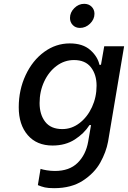

<svg xmlns="http://www.w3.org/2000/svg" viewBox="-20 -769 669 1004"><path d="M178 199 192 114Q203 118 224.5 121.5Q246 125 267 125Q343 125 386 82.5Q429 40 441 -28L456 -115H448Q420 -71 371 -39.5Q322 -8 255 -8Q172 -8 125 -62.5Q78 -117 78 -208Q78 -299 114 -376Q150 -453 211 -497.5Q272 -542 345 -542Q413 -542 452 -507.5Q491 -473 500 -430H508L525 -527H629L545 -28Q535 26 504.5 81Q474 136 413.5 175.5Q353 215 263 215Q232 215 214.5 211Q197 207 178 199ZM485 -321Q485 -379 455.5 -417Q426 -455 367 -455Q317 -455 276 -424.5Q235 -394 211 -342.5Q187 -291 187 -230Q187 -170 216.5 -132Q246 -94 306 -94Q355 -94 396 -125.5Q437 -157 461 -209Q485 -261 485 -321ZM346 -675Q346 -704 368.5 -726.5Q391 -749 420 -749Q444 -749 459 -734Q474 -719 474 -697Q474 -668 451 -645.5Q428 -623 398 -623Q375 -623 360.5 -638Q346 -653 346 -675Z"/></svg>

Font: Be Vietnam Medium
Style: Italic
Weight: 500
Italic angle: -9.444°
Designer: Gabriel Lam
Foundry: TypeRant
Version: Version 3.000